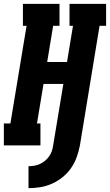

<svg xmlns="http://www.w3.org/2000/svg" viewBox="-31 -755 571 997"><path d="M117 222V108Q132 108 147 105.5Q162 103 176 96.5Q190 90 202.5 80Q215 70 224 57Q233 44 238 29.5Q243 15 245 0L298 -319H195L161 -114H179V0H-11V-114H23L107 -621H88V-735H278V-621H245L214 -433H317L348 -621H330V-735H520V-621H486L384 0Q378 31 367.5 60.5Q357 90 338.5 117Q320 144 294 165Q268 186 238.5 199Q209 212 178.5 217Q148 222 117 222Z"/></svg>

Font: Iosevka Curly Slab HvObl
Style: Regular
Weight: 900
Italic angle: -9°
Monospace: yes
Designer: Belleve Invis
Foundry: Belleve Invis
Version: Version 11.1.0; ttfautohint (v1.8.3)